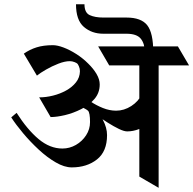

<svg xmlns="http://www.w3.org/2000/svg" viewBox="-20 -877 915 909"><path d="M644 -657.2 696.3 -567.4H497.1L444.8 -657.2ZM822.3 -657.2 875 -567.4H672.4L619.6 -657.2ZM639.6 -41V-657.2H731V12.2ZM154.8 -519 92.8 -623Q120.6 -642.6 153.1 -652.8Q185.5 -663.1 230.5 -663.1Q251.5 -663.1 280.8 -652.1Q310.1 -641.1 341.1 -621.3Q372.1 -601.6 397.9 -575.7Q422.4 -551.8 437.3 -526.4Q452.1 -501 452.1 -477.1Q452.1 -437.5 427.2 -408.4Q402.3 -379.4 364.5 -360.4Q326.7 -341.3 287.6 -332Q248.5 -322.8 219.7 -322.8L165.5 -416Q197.3 -416 230.7 -424.3Q264.2 -432.6 293 -448.5Q321.8 -464.4 339.8 -487.3Q357.9 -510.3 358.4 -539.6Q358.4 -552.2 353.8 -562.5Q349.1 -572.8 346.7 -575.2Q343.8 -578.6 332.8 -583Q321.8 -587.4 310.5 -587.4Q286.6 -587.4 256.1 -575.4Q225.6 -563.5 198 -547.6Q170.4 -531.7 154.8 -519ZM326.2 -389.6 360.4 -423.8Q389.6 -407.7 418.7 -377Q447.8 -346.2 467.3 -309.1Q486.8 -272 486.8 -237.3Q486.8 -159.7 439 -122.1Q391.1 -84.5 319.8 -84.5Q284.7 -84.5 243.9 -108.2Q203.1 -131.8 163.3 -168.7Q123.5 -205.6 89.4 -246.3Q55.2 -287.1 33.2 -321.3L58.6 -342.8Q109.4 -263.2 162.8 -218.5Q216.3 -173.8 275.4 -173.8Q309.6 -173.8 339.4 -190.9Q369.1 -208 387.7 -236.6Q406.2 -265.1 406.2 -298.8Q406.2 -343.8 396.5 -353Q387.7 -361.8 326.2 -389.6ZM350.6 -402.3 370.6 -424.8Q384.8 -412.6 410.2 -395.5Q435.5 -378.4 467 -365.7Q498.5 -353 529.8 -353Q567.4 -353 601.6 -375Q635.7 -397 651.4 -430.7L681.2 -407.2V-296.4Q666.5 -276.9 638.4 -265.9Q610.4 -254.9 582 -254.9Q567.4 -254.9 543 -266.6Q518.6 -278.3 489.7 -296.6Q460.9 -314.9 432.9 -335.2Q404.8 -355.5 382.8 -373.5Q360.8 -391.6 350.6 -402.3ZM339.8 -856.9H379.9Q379.9 -816.9 404.8 -805.4Q429.7 -793.9 469.2 -793.9H578.6Q648.4 -793.9 677 -757.6Q705.6 -721.2 705.6 -629.9H665.5Q665.5 -670.4 646.5 -693.8Q627.4 -717.3 578.6 -717.3H469.2Q414.6 -717.3 377.2 -749.5Q339.8 -781.7 339.8 -856.9Z"/></svg>

Font: Annapurna SIL
Style: Bold
Weight: 700
Designer: Peter Martin, Annie Olsen
Foundry: SIL International
Version: Version 2.000